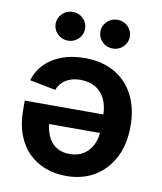

<svg xmlns="http://www.w3.org/2000/svg" viewBox="-85 -830 765 906"><g transform="rotate(10 297.0 -377.0)"><path d="M284.7 -556.6Q367.7 -556.6 427.7 -522.2Q487.8 -487.8 520 -424.8Q552.2 -361.8 552.2 -275.9Q552.2 -191.9 520.3 -128.2Q488.3 -64.5 429.9 -28.8Q371.6 6.8 292.5 6.8Q240.7 6.8 195.1 -9.8Q149.4 -26.4 114.3 -60.3Q79.1 -94.2 59.3 -146.5Q39.6 -198.7 39.6 -269.5V-309.6H492.2V-220.7H106.9L170.9 -245.6Q170.9 -201.7 184.6 -168.2Q198.2 -134.8 225.1 -116.5Q252 -98.1 291.5 -98.1Q331.5 -98.1 359.4 -116.7Q387.2 -135.3 401.9 -167Q416.5 -198.7 416.5 -237.8V-300.3Q416.5 -350.1 399.9 -383.8Q383.3 -417.5 353.3 -434.6Q323.2 -451.7 282.7 -451.7Q255.9 -451.7 234.1 -444.1Q212.4 -436.5 196.5 -421.4Q180.7 -406.2 172.4 -384.3L47.9 -408.7Q61.5 -453.6 93.5 -486.8Q125.5 -520 174.3 -538.3Q223.1 -556.6 284.7 -556.6ZM405.3 -623.5Q376 -623.5 355.2 -643.8Q334.5 -664.1 334.5 -692.4Q334.5 -721.2 355.2 -741.2Q376 -761.2 405.3 -761.2Q434.6 -761.2 455.1 -741.2Q475.6 -721.2 475.6 -692.4Q475.6 -664.1 455.1 -643.8Q434.6 -623.5 405.3 -623.5ZM190.9 -623.5Q161.6 -623.5 140.9 -643.8Q120.1 -664.1 120.1 -692.4Q120.1 -721.2 140.9 -741.2Q161.6 -761.2 190.9 -761.2Q219.7 -761.2 240.5 -741.2Q261.2 -721.2 261.2 -692.4Q261.2 -664.1 240.5 -643.8Q219.7 -623.5 190.9 -623.5Z"/></g></svg>

Font: Inter
Style: 650
Weight: 650
Designer: Rasmus Andersson
Foundry: rsms
Version: Version 4.001;git-66647c0bb